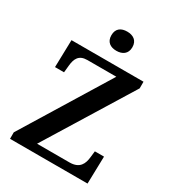

<svg xmlns="http://www.w3.org/2000/svg" viewBox="-217 -1055 1073 1180"><g transform="rotate(30 319.0 -465.5)"><path d="M335 -795C376 -795 410 -815 410 -863C410 -912 376 -931 335 -931C293 -931 261 -912 261 -863C261 -815 293 -795 335 -795ZM40 0H590L595 -194H530L525 -150C520 -102 502 -57 429 -57H199L575 -667V-714H64L59 -520H123L128 -570C133 -620 149 -657 210 -657H415L40 -46Z"/></g></svg>

Font: Noto Serif Semi
Style: Regular
Weight: 600
Designer: Monotype Design Team
Foundry: Monotype Imaging Inc.
Version: Version 1.002